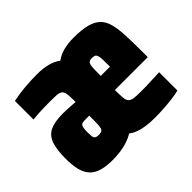

<svg xmlns="http://www.w3.org/2000/svg" viewBox="-120 -697 884 884"><g transform="rotate(-45 322.0 -255.0)"><path d="M168 8Q125 8 96 -1Q67 -10 50 -29.5Q33 -49 26 -78.5Q19 -108 19 -150Q19 -209 31 -243Q43 -277 73 -291.5Q103 -306 156 -306Q167 -306 180 -305.5Q193 -305 207 -304Q221 -303 236 -302V-322Q236 -346 233 -359.5Q230 -373 221 -379Q212 -385 196 -386Q180 -387 154 -387Q135 -387 116 -386.5Q97 -386 78.5 -385Q60 -384 42 -382V-503Q80 -511 119.5 -514.5Q159 -518 200 -518Q240 -518 270 -510Q300 -502 321 -486Q342 -502 371.5 -510Q401 -518 439 -518Q492 -518 525.5 -509Q559 -500 578 -481Q597 -462 605 -431Q613 -400 615 -356Q617 -312 617 -254V-213H403Q403 -182 404.5 -163.5Q406 -145 413.5 -136.5Q421 -128 437.5 -125.5Q454 -123 484 -123Q500 -123 518.5 -123.5Q537 -124 558.5 -125Q580 -126 605 -127V-8Q587 -3 560 0.5Q533 4 502.5 6Q472 8 444 8Q413 8 387.5 4.5Q362 1 342 -6.5Q322 -14 308 -25Q290 -14 268 -6.5Q246 1 221 4.5Q196 8 168 8ZM205 -119Q214 -119 220 -121Q226 -123 229.5 -128Q233 -133 234 -142Q235 -147 235.5 -157.5Q236 -168 236 -183V-213H207Q194 -213 187.5 -209.5Q181 -206 178.5 -195.5Q176 -185 176 -165Q176 -147 177.5 -137Q179 -127 185.5 -123Q192 -119 205 -119ZM463 -302Q463 -332 462.5 -350Q462 -368 459 -377Q456 -386 450 -389Q444 -392 432 -392Q421 -392 415 -388.5Q409 -385 406.5 -376Q404 -367 403.5 -350Q403 -333 403 -305H466Z"/></g></svg>

Font: Saira Condensed Black
Style: Regular
Weight: 900
Width: 3
Designer: Hector Gatti with collaboration of the Omnibus-Type team
Foundry: Omnibus-Type
Version: Version 1.101